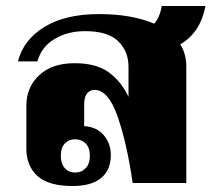

<svg xmlns="http://www.w3.org/2000/svg" viewBox="-20 -611 706 641"><path d="M582 -463Q602 -431 602 -388V0H423Q404 -131 373 -221Q342 -311 295 -311Q282 -311 271.5 -300Q261 -289 261 -261V-190Q304 -187 327 -159Q350 -131 350 -94Q350 -44 318 -17Q286 10 222 10Q142 10 105 -23.5Q68 -57 68 -115V-258Q68 -320 111 -360Q154 -400 229 -400Q301 -400 342.5 -370Q384 -340 409 -288V-388Q409 -440 374.5 -473.5Q340 -507 264 -507Q205 -507 161.5 -480.5Q118 -454 105 -406H40Q58 -478 128 -521Q198 -564 311 -564Q419 -564 495 -532Q514 -554 520 -591H666Q649 -502 582 -463ZM231 -146Q210 -146 196.5 -132Q183 -118 183 -91Q183 -64 196.5 -49.5Q210 -35 231 -35Q252 -35 266 -49.5Q280 -64 280 -91Q280 -118 266 -132Q252 -146 231 -146Z"/></svg>

Font: Trirong Black
Style: Regular
Weight: 900
Designer: Katatrad Team
Foundry: CadsonDemak
Version: Version 1.001